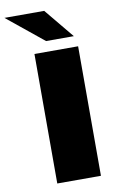

<svg xmlns="http://www.w3.org/2000/svg" viewBox="-167 -969 616 1022"><g transform="rotate(-10 141.5 -458.5)"><path d="M57 0V-700H293V0ZM130 -757 -67 -917H148L280 -757Z"/></g></svg>

Font: Montserrat Thin Black
Style: Regular
Weight: 900
Version: Version 9.000